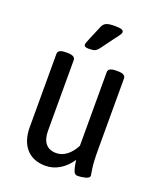

<svg xmlns="http://www.w3.org/2000/svg" viewBox="-135 -804 752 897"><g transform="rotate(20 241.0 -355.5)"><path d="M68 -138V-502Q68 -524 106 -524H116Q154 -524 154 -502V-151Q154 -110 172 -88Q190 -66 225 -66Q253 -66 277.5 -85Q302 -104 318 -136V-502Q318 -524 356 -524H366Q404 -524 404 -502V-149Q404 -84 409 -54.5Q414 -25 414 -22Q414 -10 393 -5Q372 0 356 0Q342 0 336.5 -13Q331 -26 328 -43Q325 -60 324 -68Q301 -33 268 -13Q235 7 198 7Q136 7 102 -31.5Q68 -70 68 -138ZM178 -589Q178 -595 189 -621L219 -692Q225 -706 238 -712Q251 -718 281 -718Q304 -718 314 -714.5Q324 -711 324 -702Q324 -697 318.5 -689Q313 -681 311 -678L297 -660L253 -600Q241 -584 231.5 -580Q222 -576 200 -576Q178 -576 178 -589Z"/></g></svg>

Font: Asap Condensed
Style: Regular
Weight: 400
Designer: Pablo Cosgaya
Foundry: Omnibus-Type
Version: Version 1.010; ttfautohint (v1.8)